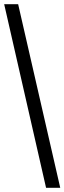

<svg xmlns="http://www.w3.org/2000/svg" viewBox="-20 -780 309 921"><path d="M201 121H269L67 -760H0Z"/></svg>

Font: Noto Serif SemiCondensed
Style: Bold
Weight: 700
Width: 4
Designer: Monotype Design Team
Foundry: Monotype Imaging Inc.
Version: Version 2.015